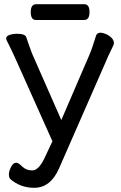

<svg xmlns="http://www.w3.org/2000/svg" viewBox="-20 -872 569 905"><path d="M141.1 13.2Q76.2 13.2 28.8 -27.8Q22 -34.2 22 -50.8Q22 -64.9 32 -85Q42 -105 56.2 -105Q66.9 -105 85 -86.9Q103 -68.8 132.8 -68.8Q161.1 -68.8 188 -123L227.1 -206.1L50.8 -600.1Q28.8 -647.9 18.8 -667Q8.8 -686 8.8 -689Q8.8 -702.1 24.9 -707.5Q41 -712.9 57.1 -712.9Q98.1 -712.9 103.5 -697.5Q108.9 -682.1 116.9 -658.4Q125 -634.8 130.9 -620.1L269 -306.2L399.9 -609.9Q415 -645 433.1 -705.1Q438 -717.8 453.1 -717.8Q464.8 -717.8 481 -710.9Q517.1 -692.9 517.1 -668Q517.1 -662.1 502.4 -633.1Q487.8 -604 480 -584L257.8 -77.1Q217.8 13.2 141.1 13.2ZM377 -777.8H148.9Q125 -777.8 125 -814.9Q125 -852.1 149.9 -852.1H377.9Q401.9 -852.1 401.9 -814.9Q401.9 -777.8 377 -777.8Z"/></svg>

Font: LXGW WenKai Screen
Style: Regular
Weight: 400
Designer: LXGW / Fontworks Inc.
Foundry: LXGW / Fontworks Inc.
Version: Version 1.510;January 18,2025